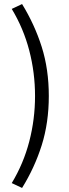

<svg xmlns="http://www.w3.org/2000/svg" viewBox="-20 -752 343 948"><path d="M89 176 38 152Q96 56 124.5 -53.5Q153 -163 153 -278Q153 -393 124.5 -502.5Q96 -612 38 -708L89 -732Q151 -631 186 -520.5Q221 -410 221 -278Q221 -146 186 -35Q151 76 89 176Z"/></svg>

Font: CV Source Sans
Style: Regular
Weight: 400
Designer: Paul D. Hunt
Foundry: Adobe Systems Incorporated
Version: Version 3.001